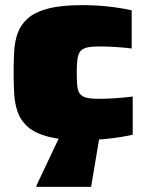

<svg xmlns="http://www.w3.org/2000/svg" viewBox="-20 -538 577 748"><path d="M300 8Q220 8 169.5 -5Q119 -18 90.5 -42Q62 -66 50 -98.5Q38 -131 35.5 -170Q33 -209 33 -253Q33 -296 35 -335.5Q37 -375 48.5 -408Q60 -441 88 -466Q116 -491 167 -504.5Q218 -518 300 -518Q351 -518 398.5 -513Q446 -508 493 -498V-349Q473 -352 436.5 -354.5Q400 -357 366 -357Q335 -357 317.5 -352.5Q300 -348 292 -337Q284 -326 281.5 -306Q279 -286 279 -255Q279 -224 281 -204Q283 -184 291 -173Q299 -162 316.5 -157.5Q334 -153 366 -153Q394 -153 431.5 -155.5Q469 -158 497 -162V-13Q451 -3 400 2.5Q349 8 300 8ZM122 190V185L218 -18H369V-13L335 190Z"/></svg>

Font: Saira Expanded Black
Style: Regular
Weight: 900
Width: 7
Designer: Hector Gatti with collaboration of the Omnibus-Type team
Foundry: Omnibus-Type
Version: Version 1.101